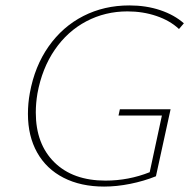

<svg xmlns="http://www.w3.org/2000/svg" viewBox="-20 -683 708 708"><path d="M118 -338Q112 -302 112 -268Q112 -152 180.5 -84.5Q249 -17 369 -17Q454 -17 532 -48L577 -257H417L422 -280H609L555 -33Q510 -15 460 -5Q410 5 364 5Q278 5 214.5 -27.5Q151 -60 117 -120.5Q83 -181 83 -263Q83 -302 90 -340Q108 -439 159.5 -512Q211 -585 287.5 -624Q364 -663 457 -663Q519 -663 571 -645.5Q623 -628 658 -597L640 -576Q607 -607 557 -624Q507 -641 450 -641Q368 -641 298.5 -604.5Q229 -568 182 -499.5Q135 -431 118 -338Z"/></svg>

Font: Ysabeau Extralight
Style: Italic
Weight: 200
Italic angle: -12°
Designer: Christian Thalmann (Catharsis Fonts)
Version: Version 0.003